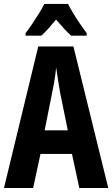

<svg xmlns="http://www.w3.org/2000/svg" viewBox="-20 -948 566 968"><path d="M379.9 0 342.8 -171.9H184.1L147 0H0L172.9 -713.9H350.1L525.9 0ZM321.8 -291 283.2 -480Q279.3 -503.4 275.6 -525.9Q272 -548.3 268.8 -569.1Q265.6 -589.8 263.2 -607.9Q261.7 -590.8 258.8 -570.3Q255.9 -549.8 252 -527.3Q248 -504.9 243.2 -481.9L205.1 -291ZM322.8 -928.2Q334 -906.2 348.9 -881.6Q363.8 -856.9 381.1 -831.3Q398.4 -805.7 417 -781.2V-768.1H338.9Q321.8 -783.2 303 -803.5Q284.2 -823.7 262.7 -849.1Q241.2 -823.7 222.2 -802.2Q203.1 -780.8 188 -768.1H108.9V-781.2Q124.5 -800.8 142.8 -827.9Q161.1 -855 177.7 -882.1Q194.3 -909.2 203.6 -928.2Z"/></svg>

Font: Open Sans Condensed
Style: Regular
Weight: 400
Width: 3
Designer: Monotype Design Team
Foundry: Monotype Imaging Inc.
Version: Version 3.000